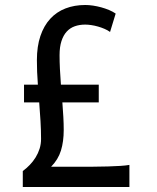

<svg xmlns="http://www.w3.org/2000/svg" viewBox="-20 -745 626 765"><path d="M75.7 -407.7H130.9Q128.9 -434.1 127.9 -458.5Q127 -482.9 127 -505.4Q127 -560.1 140.9 -601.3Q154.8 -642.6 180.2 -670.2Q205.6 -697.8 241 -711.4Q276.4 -725.1 319.8 -725.1Q334 -725.1 350.6 -722.7Q367.2 -720.2 383.3 -715.8Q399.4 -711.4 414.6 -705.1Q429.7 -698.7 440.9 -690.9L418.5 -617.7Q409.2 -624.5 396.7 -629.9Q384.3 -635.3 370.6 -639.2Q356.9 -643.1 343.8 -645Q330.6 -647 319.8 -647Q296.9 -647 278.1 -640.4Q259.3 -633.8 245.8 -619.1Q232.4 -604.5 224.9 -581.3Q217.3 -558.1 217.3 -524.9Q217.3 -499 218.8 -469.2Q220.2 -439.5 222.7 -407.7H373.5V-336.9H228.5Q231 -306.6 232.4 -278.8Q233.9 -251 233.9 -227.1Q233.9 -181.2 222.9 -145.3Q211.9 -109.4 183.6 -80.6H282.7Q318.8 -80.6 351.1 -80.8Q383.3 -81.1 410.6 -81.8Q438 -82.5 459.5 -84Q481 -85.4 495.6 -87.9V0H70.8V-63.5Q85.4 -74.2 98.6 -87.9Q111.8 -101.6 121.8 -117.7Q131.8 -133.8 137.7 -152.3Q143.6 -170.9 143.6 -191.4Q143.6 -225.6 141.4 -262.5Q139.2 -299.3 136.2 -336.9H75.7Z"/></svg>

Font: Andika Cyr
Style: Regular
Weight: 400
Designer: Victor Gaultney, Annie Olsen, Julie Remington, Don Collingsworth, Eric Hays, Becca Hirsbrunner
Foundry: SIL International
Version: Version 5.000